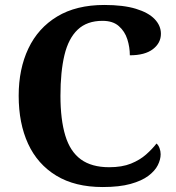

<svg xmlns="http://www.w3.org/2000/svg" viewBox="-20 -744 709 774"><path d="M394.1 10Q282.3 10 206.8 -36Q131.2 -82 93.2 -164.5Q55.3 -247 55.3 -358Q55.3 -466 94.4 -548.5Q133.5 -631 210.5 -677.5Q287.5 -724 400.6 -724Q477.3 -724 527.8 -708.6Q578.3 -693.3 603.5 -666.9Q628.7 -640.5 628.7 -607.9Q628.7 -570.7 596.5 -545.9Q564.2 -521.1 503.4 -521.1Q503.4 -553.9 493.3 -585.7Q483.2 -617.5 459.1 -638.7Q435.1 -660 393.4 -660Q330.6 -660 293.3 -624.6Q256 -589.3 239.8 -521.9Q223.7 -454.5 223.7 -358Q223.7 -262 243.2 -197.6Q262.6 -133.2 306 -101.5Q349.4 -69.9 420.1 -69.9Q472 -69.9 508 -84.5Q544 -99.1 569 -121.3Q593.9 -143.4 610.9 -165.4Q618.4 -159.2 623 -147.1Q627.6 -135 627.6 -122.3Q627.6 -101 616.1 -78Q604.5 -55 577.9 -35Q551.4 -15.1 506.2 -2.5Q461.1 10 394.1 10Z"/></svg>

Font: Noto Serif Telugu
Style: Regular
Weight: 400
Designer: Jelle Bosma - Monotype Design Team
Foundry: Monotype Imaging Inc.
Version: Version 2.003